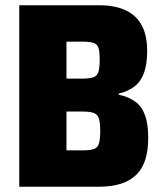

<svg xmlns="http://www.w3.org/2000/svg" viewBox="-20 -708 618 728"><path d="M53 0V-688H356Q416 -688 456.5 -669Q497 -650 517.5 -612Q538 -574 538 -515Q538 -466 526.5 -433Q515 -400 491 -381Q467 -362 430 -353V-349Q468 -341 493 -322.5Q518 -304 530 -271Q542 -238 542 -184Q542 -139 531.5 -104.5Q521 -70 498.5 -47Q476 -24 440.5 -12Q405 0 355 0ZM232 -138H295Q324 -138 337.5 -143.5Q351 -149 355.5 -165Q360 -181 360 -211Q360 -241 355.5 -257Q351 -273 337 -279Q323 -285 295 -285H232ZM232 -410H294Q322 -410 335.5 -415.5Q349 -421 353.5 -436.5Q358 -452 358 -480Q358 -510 354 -524.5Q350 -539 336.5 -544.5Q323 -550 294 -550H232Z"/></svg>

Font: Saira SemiCondensed ExtraBold
Style: Regular
Weight: 800
Width: 4
Designer: Hector Gatti with collaboration of the Omnibus-Type team
Foundry: Omnibus-Type
Version: Version 1.101